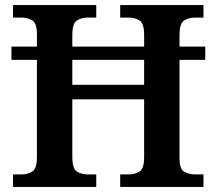

<svg xmlns="http://www.w3.org/2000/svg" viewBox="-20 -734 850 754"><path d="M31 0V-49H64Q89 -49 107 -60.5Q125 -72 125 -117V-499H25V-551H125V-601Q125 -643 106.5 -654Q88 -665 64 -665H31V-714H358V-665H325Q300 -665 282 -653.5Q264 -642 264 -597V-551H546V-597Q546 -642 528 -653.5Q510 -665 485 -665H452V-714H779V-665H747Q721 -665 703 -653.5Q685 -642 685 -597V-551H786V-499H685V-112Q685 -70 703.5 -59.5Q722 -49 747 -49H779V0H452V-49H485Q510 -49 528 -60.5Q546 -72 546 -117V-344H264V-117Q264 -72 282 -60.5Q300 -49 325 -49H358V0ZM264 -401H546V-499H264Z"/></svg>

Font: Noto Naskh Arabic UI Semi
Style: Bold
Weight: 700
Designer: Monotype Design Team, David Williams, Mohamad Dakak and Nizar Qandah
Foundry: Monotype Imaging Inc.
Version: Version 2.014; ttfautohint (v1.8.4.7-5d5b)